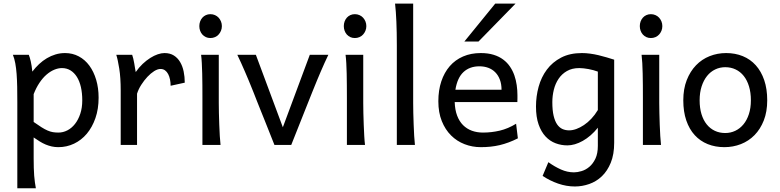

<svg xmlns="http://www.w3.org/2000/svg" viewBox="-20 -801 4312 1061"><path d="M166 -127Q190.9 -109.4 209.2 -97.9Q227.5 -86.4 242.7 -79.8Q257.8 -73.2 271.7 -70.8Q285.6 -68.4 302.7 -68.4Q328.6 -68.4 352.3 -80.6Q376 -92.8 394.3 -116Q412.6 -139.2 423.6 -172.1Q434.6 -205.1 434.6 -246.6Q434.6 -287.1 427 -320.1Q419.4 -353 404.8 -376.2Q390.1 -399.4 369.4 -412.1Q348.6 -424.8 322.3 -424.8Q301.3 -424.8 279.3 -415.5Q257.3 -406.2 236.6 -388.2Q215.8 -370.1 197.8 -343Q179.7 -315.9 166 -280.8ZM139.2 -498Q144.5 -485.4 149.9 -462.2Q155.3 -439 158.7 -405.3Q175.8 -427.7 196 -446.8Q216.3 -465.8 239 -479.2Q261.7 -492.7 286.9 -500.2Q312 -507.8 339.4 -507.8Q380.9 -507.8 415.3 -489.5Q449.7 -471.2 473.9 -438.2Q498 -405.3 511.5 -360.1Q524.9 -314.9 524.9 -261.2Q524.9 -198.7 507.3 -148.2Q489.7 -97.7 459.7 -62Q429.7 -26.4 389.2 -7.1Q348.6 12.2 302.7 12.2Q283.2 12.2 265.9 8.3Q248.5 4.4 232.2 -2.4Q215.8 -9.3 199.7 -19.3Q183.6 -29.3 166 -41.5V73.2Q166 102.5 166.7 126.2Q167.5 149.9 168.9 169.9Q170.4 189.9 172.9 206.8Q175.3 223.6 178.2 239.3H75.7V-236.8Q75.7 -282.2 75 -321Q74.2 -359.9 71.8 -392.3Q69.3 -424.8 64.5 -451.2Q59.6 -477.5 51.3 -498Z M647 0V-300.3Q647 -372.6 638.9 -422.6Q630.9 -472.7 622.6 -498H710.4Q713.4 -490.2 716.3 -477.8Q719.2 -465.3 721.7 -451.7Q724.1 -438 726.1 -424.8L730 -402.8Q747.6 -428.2 768.3 -447.8Q789.1 -467.3 810.3 -480.7Q831.5 -494.1 851.8 -501Q872.1 -507.8 888.7 -507.8Q919.4 -507.8 940.7 -494.4Q961.9 -481 975.3 -458.3Q988.8 -435.5 994.9 -406Q1001 -376.5 1001 -344.2L922.9 -327.1Q922.9 -345.2 919.4 -362.1Q916 -378.9 909.2 -391.8Q902.3 -404.8 891.8 -412.4Q881.3 -419.9 866.7 -419.9Q851.1 -419.9 832 -408Q813 -396 794.7 -376.5Q776.4 -356.9 760.7 -332.5Q745.1 -308.1 737.3 -283.2V0Z M1081.5 -656.7Q1081.5 -670.4 1085.9 -682.4Q1090.3 -694.3 1098.4 -703.4Q1106.4 -712.4 1117.7 -717.5Q1128.9 -722.7 1142.6 -722.7Q1156.2 -722.7 1168 -717.5Q1179.7 -712.4 1188 -703.4Q1196.3 -694.3 1201.2 -682.4Q1206.1 -670.4 1206.1 -656.7Q1206.1 -643.1 1201.2 -631.1Q1196.3 -619.1 1188 -610.1Q1179.7 -601.1 1168 -595.9Q1156.2 -590.8 1142.6 -590.8Q1128.9 -590.8 1117.7 -595.9Q1106.4 -601.1 1098.4 -610.1Q1090.3 -619.1 1085.9 -631.1Q1081.5 -643.1 1081.5 -656.7ZM1189 -231.9Q1189 -208.5 1189.7 -176.5Q1190.4 -144.5 1191.7 -111.8Q1192.9 -79.1 1194.6 -49.3Q1196.3 -19.5 1198.7 0H1098.6V-258.8Q1098.6 -294.4 1098.4 -329.1Q1098.1 -363.8 1097.4 -394.8Q1096.7 -425.8 1095.2 -452.4Q1093.8 -479 1091.3 -498H1189Z M1794.4 -498Q1784.2 -477.1 1773.2 -452.6Q1762.2 -428.2 1752.2 -404.8Q1742.2 -381.3 1733.4 -360.4Q1724.6 -339.4 1718.8 -324.7Q1713.9 -313 1705.8 -292.7Q1697.8 -272.5 1687.7 -247.3Q1677.7 -222.2 1666.5 -194.1Q1655.3 -166 1644.5 -138.7Q1618.7 -74.2 1589.4 0H1496.6Q1468.3 -70.8 1443.4 -133.8Q1432.6 -160.6 1421.4 -188.5Q1410.2 -216.3 1400.1 -241.9Q1390.1 -267.6 1381.6 -289.1Q1373 -310.5 1367.2 -324.7Q1361.3 -339.4 1352.5 -360.6Q1343.8 -381.8 1333.5 -405.3Q1323.2 -428.7 1312.5 -452.9Q1301.8 -477.1 1291.5 -498H1394L1543 -97.7L1691.9 -498Z M1879.9 -656.7Q1879.9 -670.4 1884.3 -682.4Q1888.7 -694.3 1896.7 -703.4Q1904.8 -712.4 1916 -717.5Q1927.2 -722.7 1940.9 -722.7Q1954.6 -722.7 1966.3 -717.5Q1978 -712.4 1986.3 -703.4Q1994.6 -694.3 1999.5 -682.4Q2004.4 -670.4 2004.4 -656.7Q2004.4 -643.1 1999.5 -631.1Q1994.6 -619.1 1986.3 -610.1Q1978 -601.1 1966.3 -595.9Q1954.6 -590.8 1940.9 -590.8Q1927.2 -590.8 1916 -595.9Q1904.8 -601.1 1896.7 -610.1Q1888.7 -619.1 1884.3 -631.1Q1879.9 -643.1 1879.9 -656.7ZM1987.3 -231.9Q1987.3 -208.5 1988 -176.5Q1988.8 -144.5 1990 -111.8Q1991.2 -79.1 1992.9 -49.3Q1994.6 -19.5 1997.1 0H1897V-258.8Q1897 -294.4 1896.7 -329.1Q1896.5 -363.8 1895.8 -394.8Q1895 -425.8 1893.6 -452.4Q1892.1 -479 1889.6 -498H1987.3Z M2263.2 -231.9Q2263.2 -208.5 2263.9 -176.8Q2264.6 -145 2265.9 -112.3Q2267.1 -79.6 2268.8 -49.8Q2270.5 -20 2272.9 0H2172.9V-551.8Q2172.9 -623 2170.4 -680.9Q2168 -738.8 2163.1 -781.2H2263.2Z M2492.7 -236.8Q2494.1 -193.8 2506.1 -162.1Q2518.1 -130.4 2538.8 -109.6Q2559.6 -88.9 2587.6 -78.6Q2615.7 -68.4 2648.9 -68.4Q2696.3 -68.4 2741.7 -79.1Q2787.1 -89.8 2832 -117.2L2841.8 -36.6Q2815.9 -23.4 2791 -14.2Q2766.1 -4.9 2741.2 1Q2716.3 6.8 2690.7 9.5Q2665 12.2 2636.7 12.2Q2589.8 12.2 2547.4 -4.2Q2504.9 -20.5 2472.7 -52.5Q2440.4 -84.5 2421.4 -131.8Q2402.3 -179.2 2402.3 -241.7Q2402.3 -302.2 2418.7 -351.3Q2435.1 -400.4 2465.3 -435.3Q2495.6 -470.2 2539.1 -489Q2582.5 -507.8 2636.7 -507.8Q2676.8 -507.8 2707.5 -498.3Q2738.3 -488.8 2760.7 -471.9Q2783.2 -455.1 2798.3 -432.6Q2813.5 -410.2 2822.5 -384.3Q2831.5 -358.4 2835.4 -330.3Q2839.4 -302.2 2839.4 -274.9V-255.9Q2839.4 -243.7 2838.9 -236.8ZM2629.4 -434.6Q2575.7 -434.6 2541.5 -403.1Q2507.3 -371.6 2496.6 -305.2H2751.5Q2751.5 -336.4 2742.4 -360.6Q2733.4 -384.8 2717 -401.4Q2700.7 -418 2678.2 -426.3Q2655.8 -434.6 2629.4 -434.6ZM2829.1 -781.2 2624 -571.3H2545.9L2716.8 -781.2Z M3283.7 -405.3Q3272 -409.7 3258.8 -413.3Q3245.6 -417 3231.9 -419.4Q3218.3 -421.9 3205.3 -423.3Q3192.4 -424.8 3181.2 -424.8Q3141.1 -424.8 3112.8 -408.4Q3084.5 -392.1 3066.7 -365.5Q3048.8 -338.9 3040.5 -305.2Q3032.2 -271.5 3032.2 -236.8Q3032.2 -191.4 3039.3 -161.4Q3046.4 -131.3 3058.8 -113.5Q3071.3 -95.7 3088.1 -88.1Q3105 -80.6 3125 -80.6Q3143.6 -80.6 3164.6 -88.1Q3185.5 -95.7 3206.8 -109.9Q3228 -124 3247.8 -145Q3267.6 -166 3283.7 -192.9ZM3374 -12.2Q3374 52.2 3355.2 98.1Q3336.4 144 3305.9 173.1Q3275.4 202.1 3236.3 215.8Q3197.3 229.5 3156.7 229.5Q3109.9 229.5 3063.7 213.4Q3017.6 197.3 2978.5 170.9L3010.3 95.2Q3044.9 120.1 3080.1 135.7Q3115.2 151.4 3151.9 151.4Q3170.9 151.4 3193.8 144.5Q3216.8 137.7 3236.8 120.8Q3256.8 104 3270.3 75.7Q3283.7 47.4 3283.7 4.9V-95.2Q3264.6 -71.3 3243.4 -53Q3222.2 -34.7 3200.4 -22.5Q3178.7 -10.3 3157 -3.9Q3135.3 2.4 3115.2 2.4Q3081.5 2.4 3050.3 -9.3Q3019 -21 2994.9 -46.6Q2970.7 -72.3 2956.3 -113.3Q2941.9 -154.3 2941.9 -212.4Q2941.9 -268.6 2956.5 -321.8Q2971.2 -375 3002 -416.3Q3032.7 -457.5 3080.8 -482.7Q3128.9 -507.8 3195.8 -507.8Q3217.8 -507.8 3241 -504.6Q3264.2 -501.5 3287.1 -496.1Q3310.1 -490.7 3332 -484.1Q3354 -477.5 3374 -471.2Z M3515.6 -656.7Q3515.6 -670.4 3520 -682.4Q3524.4 -694.3 3532.5 -703.4Q3540.5 -712.4 3551.8 -717.5Q3563 -722.7 3576.7 -722.7Q3590.3 -722.7 3602.1 -717.5Q3613.8 -712.4 3622.1 -703.4Q3630.4 -694.3 3635.3 -682.4Q3640.1 -670.4 3640.1 -656.7Q3640.1 -643.1 3635.3 -631.1Q3630.4 -619.1 3622.1 -610.1Q3613.8 -601.1 3602.1 -595.9Q3590.3 -590.8 3576.7 -590.8Q3563 -590.8 3551.8 -595.9Q3540.5 -601.1 3532.5 -610.1Q3524.4 -619.1 3520 -631.1Q3515.6 -643.1 3515.6 -656.7ZM3623 -231.9Q3623 -208.5 3623.8 -176.5Q3624.5 -144.5 3625.7 -111.8Q3627 -79.1 3628.7 -49.3Q3630.4 -19.5 3632.8 0H3532.7V-258.8Q3532.7 -294.4 3532.5 -329.1Q3532.2 -363.8 3531.5 -394.8Q3530.8 -425.8 3529.3 -452.4Q3527.8 -479 3525.4 -498H3623Z M3846.2 -246.6Q3846.2 -204.1 3856.4 -170.4Q3866.7 -136.7 3885.5 -113.5Q3904.3 -90.3 3930.2 -78.1Q3956.1 -65.9 3987.8 -65.9Q4017.1 -65.9 4043 -78.1Q4068.8 -90.3 4088.1 -113.5Q4107.4 -136.7 4118.4 -170.4Q4129.4 -204.1 4129.4 -246.6Q4129.4 -289.6 4119.1 -323.5Q4108.9 -357.4 4090.1 -381.1Q4071.3 -404.8 4045.2 -417.2Q4019 -429.7 3987.8 -429.7Q3958 -429.7 3932.1 -417.2Q3906.2 -404.8 3887.2 -381.1Q3868.2 -357.4 3857.2 -323.5Q3846.2 -289.6 3846.2 -246.6ZM3755.9 -246.6Q3755.9 -309.6 3774.9 -358.2Q3793.9 -406.7 3826.2 -440.2Q3858.4 -473.6 3901.4 -490.7Q3944.3 -507.8 3992.7 -507.8Q4043 -507.8 4084.7 -490.7Q4126.5 -473.6 4156.5 -440.2Q4186.5 -406.7 4203.1 -358.2Q4219.7 -309.6 4219.7 -246.6Q4219.7 -183.6 4200.7 -135.3Q4181.6 -86.9 4149.4 -54.2Q4117.2 -21.5 4074.2 -4.6Q4031.2 12.2 3982.9 12.2Q3932.6 12.2 3890.9 -4.6Q3849.1 -21.5 3819.1 -54.2Q3789.1 -86.9 3772.5 -135.3Q3755.9 -183.6 3755.9 -246.6Z"/></svg>

Font: Andika APac
Style: Regular
Weight: 400
Designer: Victor Gaultney, Annie Olsen, Julie Remington, Don Collingsworth, Eric Hays, Becca Hirsbrunner
Foundry: SIL International
Version: Version 5.000